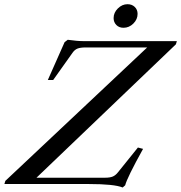

<svg xmlns="http://www.w3.org/2000/svg" viewBox="-78 -854 840 891"><path d="M495.1 -725.1Q474.6 -725.1 461.9 -738Q449.2 -751 449.2 -770Q449.2 -795.4 469 -814.9Q488.8 -834.5 513.7 -834.5Q534.2 -834.5 547.4 -821.8Q560.5 -809.1 560.5 -789.6Q560.5 -764.2 540.8 -744.6Q521 -725.1 495.1 -725.1ZM491.2 16.1Q452.1 0 334.5 0H-57.6L-53.2 -14.6L605 -633.8H319.8Q295.4 -633.8 282 -628.7Q268.6 -623.5 258.8 -609.4L168.9 -482.9H144L221.7 -658.2L236.3 -669.4Q280.8 -663.1 312 -663.1H742.7L738.3 -648.4L91.3 -29.3H409.7Q432.6 -29.3 445.6 -34.9Q458.5 -40.5 469.7 -54.7L562 -169.4L585.9 -163.1Q511.7 -29.3 502.9 5.9Z"/></svg>

Font: Elstob 18pt
Style: Italic
Weight: 400
Italic angle: -20°
Designer: Peter S. Baker
Version: Version 1.015